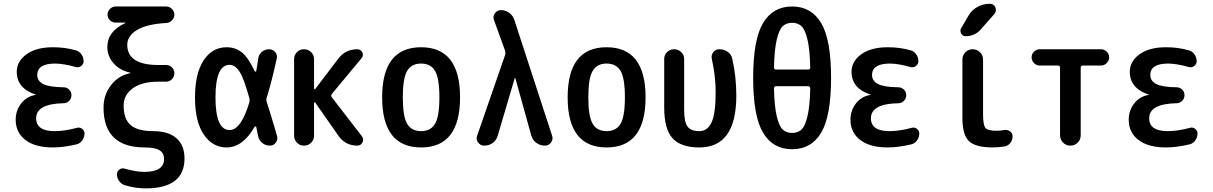

<svg xmlns="http://www.w3.org/2000/svg" viewBox="-20 -785 6540 1035"><path d="M171.9 -273.4Q173.8 -273.4 173.8 -274.4Q173.8 -275.4 171.9 -275.4Q70.3 -308.6 70.3 -398.4Q70.3 -454.1 122.6 -492.2Q174.8 -530.3 265.6 -530.3Q331.1 -530.3 388.7 -513.7Q407.2 -508.8 418.9 -492.2Q430.7 -475.6 430.7 -455.1Q430.7 -439.5 417.5 -429.2Q404.3 -418.9 387.7 -423.8Q326.2 -441.4 278.3 -442.4Q181.6 -442.4 180.7 -381.8Q180.7 -348.6 212.9 -332Q245.1 -315.4 322.3 -314.5Q339.8 -314.5 352.5 -302.2Q365.2 -290 365.2 -272Q365.2 -253.9 352.5 -241.2Q339.8 -228.5 322.3 -228.5Q174.8 -225.6 174.8 -147.5Q174.8 -78.1 274.4 -78.1Q329.1 -78.1 393.6 -95.7Q409.2 -100.6 422.4 -90.8Q435.5 -81.1 435.5 -65.4Q435.5 -45.9 423.8 -28.8Q412.1 -11.7 392.6 -6.8Q321.3 9.8 265.6 9.8Q168.9 9.8 116.7 -30.8Q64.5 -71.3 64.5 -139.6Q64.5 -189.5 94.2 -227.5Q124 -265.6 171.9 -273.4Z M759.8 9.8Q538.1 9.8 538.1 -205.1Q538.1 -274.4 578.6 -326.2Q619.1 -377.9 681.6 -390.6Q682.6 -390.6 682.6 -391.6Q682.6 -393.6 680.7 -393.6Q625 -406.2 591.8 -444.3Q558.6 -482.4 558.6 -532.2Q558.6 -615.2 654.3 -660.2Q656.2 -660.2 656.2 -662.1Q656.2 -663.1 655.3 -663.1H603.5Q585.9 -663.1 572.8 -675.8Q559.6 -688.5 559.6 -706.1Q559.6 -723.6 572.8 -736.8Q585.9 -750 603.5 -750H876Q893.6 -750 906.7 -736.8Q919.9 -723.6 919.9 -706.1Q919.9 -688.5 907.2 -675.3Q894.5 -662.1 877 -661.1Q771.5 -655.3 718.8 -623.5Q666 -591.8 666 -543.9Q666 -434.6 834 -434.6H875Q893.6 -434.6 906.7 -421.9Q919.9 -409.2 919.9 -390.1Q919.9 -371.1 906.7 -357.9Q893.6 -344.7 875 -344.7H834Q745.1 -344.7 695.8 -309.1Q646.5 -273.4 646.5 -215.8Q646.5 -143.6 684.1 -110.8Q721.7 -78.1 804.7 -78.1Q887.7 -78.1 931.2 -40Q974.6 -2 974.6 69.3Q974.6 230.5 764.6 230.5Q710.9 230.5 654.3 213.9Q635.7 209 623 191.9Q610.4 174.8 610.4 155.3Q610.4 139.6 623 129.4Q635.7 119.1 652.3 124Q713.9 141.6 757.8 141.6Q864.3 141.6 864.3 72.3Q864.3 40 839.8 24.9Q815.4 9.8 759.8 9.8Z M1217.8 -435.5Q1141.6 -435.5 1141.6 -259.8Q1141.6 -84 1217.8 -84Q1279.3 -84 1324.2 -233.4Q1327.1 -244.1 1324.2 -255.9Q1294.9 -362.3 1271 -398.9Q1247.1 -435.5 1217.8 -435.5ZM1201.2 9.8Q1126 9.8 1078.6 -59.6Q1031.2 -128.9 1031.2 -259.8Q1031.2 -388.7 1077.6 -459.5Q1124 -530.3 1201.2 -530.3Q1248 -530.3 1282.7 -503.4Q1317.4 -476.6 1353.5 -400.4Q1357.4 -396.5 1361.3 -401.4Q1363.3 -413.1 1367.2 -437.5Q1371.1 -461.9 1372.1 -469.7Q1375 -492.2 1392.1 -505.9Q1409.2 -519.5 1430.7 -519.5Q1450.2 -519.5 1463.4 -504.4Q1476.6 -489.3 1471.7 -468.8Q1444.3 -342.8 1417 -255.9Q1414.1 -247.1 1418 -235.4Q1437.5 -175.8 1473.6 -51.8Q1478.5 -32.2 1466.8 -16.1Q1455.1 0 1434.6 0Q1411.1 0 1393.6 -14.6Q1376 -29.3 1371.1 -51.8Q1369.1 -61.5 1365.7 -79.6Q1362.3 -97.7 1361.3 -100.6Q1360.4 -103.5 1356.9 -103.5Q1353.5 -103.5 1352.5 -101.6Q1289.1 9.8 1201.2 9.8Z M1565.4 -53.7V-465.8Q1565.4 -488.3 1580.6 -503.9Q1595.7 -519.5 1618.7 -519.5Q1641.6 -519.5 1657.2 -503.9Q1672.9 -488.3 1672.9 -465.8V-307.6Q1672.9 -304.7 1675.3 -304.2Q1677.7 -303.7 1679.7 -305.7L1803.7 -468.8Q1841.8 -519.5 1906.2 -519.5Q1924.8 -519.5 1933.1 -502.4Q1941.4 -485.4 1928.7 -470.7L1769.5 -279.3Q1761.7 -269.5 1768.6 -260.7L1930.7 -50.8Q1942.4 -35.2 1934.1 -17.6Q1925.8 0 1906.2 0Q1841.8 0 1804.7 -52.7L1679.7 -231.4Q1676.8 -235.4 1673.8 -232.4Q1672.9 -231.4 1672.9 -228.5V-53.7Q1672.9 -31.2 1657.2 -15.6Q1641.6 0 1618.7 0Q1595.7 0 1580.6 -16.1Q1565.4 -32.2 1565.4 -53.7Z M2325.2 -402.8Q2301.8 -442.4 2250 -442.4Q2198.2 -442.4 2174.8 -402.8Q2151.4 -363.3 2151.4 -260.3Q2151.4 -157.2 2174.8 -117.7Q2198.2 -78.1 2250 -78.1Q2301.8 -78.1 2325.2 -117.7Q2348.6 -157.2 2348.6 -260.3Q2348.6 -363.3 2325.2 -402.8ZM2460 -260.3Q2460 9.8 2250 9.8Q2040 9.8 2040 -260.3Q2040 -530.3 2250 -530.3Q2460 -530.3 2460 -260.3Z M2590.8 0Q2569.3 0 2557.1 -17.1Q2544.9 -34.2 2551.8 -52.7L2703.1 -489.3Q2706.1 -500 2703.1 -510.7L2642.6 -677.7Q2635.7 -696.3 2647.9 -713.4Q2660.2 -730.5 2679.7 -730.5Q2705.1 -730.5 2725.6 -715.3Q2746.1 -700.2 2752.9 -676.8L2956.1 -53.7Q2962.9 -34.2 2950.7 -17.1Q2938.5 0 2917 0Q2891.6 0 2871.1 -15.1Q2850.6 -30.3 2843.8 -54.7L2757.8 -364.3Q2757.8 -365.2 2755.9 -365.2Q2754.9 -365.2 2754.9 -364.3L2663.1 -53.7Q2656.2 -29.3 2636.2 -14.6Q2616.2 0 2590.8 0Z M3325.2 -402.8Q3301.8 -442.4 3250 -442.4Q3198.2 -442.4 3174.8 -402.8Q3151.4 -363.3 3151.4 -260.3Q3151.4 -157.2 3174.8 -117.7Q3198.2 -78.1 3250 -78.1Q3301.8 -78.1 3325.2 -117.7Q3348.6 -157.2 3348.6 -260.3Q3348.6 -363.3 3325.2 -402.8ZM3460 -260.3Q3460 9.8 3250 9.8Q3040 9.8 3040 -260.3Q3040 -530.3 3250 -530.3Q3460 -530.3 3460 -260.3Z M3750 9.8Q3650.4 9.8 3605.5 -39.6Q3560.5 -88.9 3560.5 -205.1V-466.8Q3560.5 -489.3 3576.2 -504.4Q3591.8 -519.5 3613.8 -519.5Q3635.7 -519.5 3651.9 -504.4Q3668 -489.3 3668 -466.8V-194.3Q3668 -127.9 3686 -103Q3704.1 -78.1 3750 -78.1Q3793.9 -78.1 3815.9 -125.5Q3837.9 -172.9 3837.9 -289.1Q3837.9 -373 3817.4 -465.8Q3812.5 -487.3 3824.7 -503.4Q3836.9 -519.5 3858.4 -519.5Q3883.8 -519.5 3903.3 -505.4Q3922.9 -491.2 3927.7 -466.8Q3949.2 -372.1 3949.2 -269.5Q3949.2 9.8 3750 9.8Z M4163.1 -320.3Q4152.3 -320.3 4152.3 -307.6Q4154.3 -212.9 4167 -159.2Q4179.7 -105.5 4199.2 -86.9Q4218.8 -68.4 4250 -68.4Q4281.2 -68.4 4300.8 -86.9Q4320.3 -105.5 4333 -159.2Q4345.7 -212.9 4347.7 -307.6Q4347.7 -319.3 4336.9 -320.3ZM4152.3 -421.9Q4152.3 -410.2 4163.1 -410.2H4336.9Q4347.7 -410.2 4347.7 -421.9Q4345.7 -516.6 4333 -570.8Q4320.3 -625 4300.8 -643.6Q4281.2 -662.1 4250 -662.1Q4218.8 -662.1 4199.2 -643.6Q4179.7 -625 4167 -570.8Q4154.3 -516.6 4152.3 -421.9ZM4406.7 -69.8Q4353.5 19.5 4250 19.5Q4146.5 19.5 4093.3 -69.8Q4040 -159.2 4040 -365.2Q4040 -571.3 4093.3 -660.6Q4146.5 -750 4250 -750Q4353.5 -750 4406.7 -660.6Q4460 -571.3 4460 -365.2Q4460 -159.2 4406.7 -69.8Z M4671.9 -273.4Q4673.8 -273.4 4673.8 -274.4Q4673.8 -275.4 4671.9 -275.4Q4570.3 -308.6 4570.3 -398.4Q4570.3 -454.1 4622.6 -492.2Q4674.8 -530.3 4765.6 -530.3Q4831.1 -530.3 4888.7 -513.7Q4907.2 -508.8 4918.9 -492.2Q4930.7 -475.6 4930.7 -455.1Q4930.7 -439.5 4917.5 -429.2Q4904.3 -418.9 4887.7 -423.8Q4826.2 -441.4 4778.3 -442.4Q4681.6 -442.4 4680.7 -381.8Q4680.7 -348.6 4712.9 -332Q4745.1 -315.4 4822.3 -314.5Q4839.8 -314.5 4852.5 -302.2Q4865.2 -290 4865.2 -272Q4865.2 -253.9 4852.5 -241.2Q4839.8 -228.5 4822.3 -228.5Q4674.8 -225.6 4674.8 -147.5Q4674.8 -78.1 4774.4 -78.1Q4829.1 -78.1 4893.6 -95.7Q4909.2 -100.6 4922.4 -90.8Q4935.5 -81.1 4935.5 -65.4Q4935.5 -45.9 4923.8 -28.8Q4912.1 -11.7 4892.6 -6.8Q4821.3 9.8 4765.6 9.8Q4668.9 9.8 4616.7 -30.8Q4564.5 -71.3 4564.5 -139.6Q4564.5 -189.5 4594.2 -227.5Q4624 -265.6 4671.9 -273.4Z M5392.6 -84Q5409.2 -86.9 5423.8 -77.6Q5438.5 -68.4 5438.5 -50.8Q5438.5 -29.3 5425.8 -13.7Q5413.1 2 5392.6 4.9Q5360.4 9.8 5332 9.8Q5238.3 9.8 5203.1 -24.4Q5168 -58.6 5168 -150.4V-463.9Q5168 -487.3 5184.1 -503.4Q5200.2 -519.5 5223.1 -519.5Q5246.1 -519.5 5262.7 -503.4Q5279.3 -487.3 5279.3 -463.9V-169.9Q5279.3 -111.3 5292 -95.7Q5304.7 -80.1 5351.6 -80.1Q5374 -80.1 5392.6 -84ZM5184.6 -589.8Q5168.9 -589.8 5161.1 -604.5Q5153.3 -619.1 5161.1 -632.8L5201.2 -701.2Q5218.8 -731.4 5249.5 -748Q5280.3 -764.6 5315.4 -764.6Q5337.9 -764.6 5345.7 -745.1Q5353.5 -725.6 5339.8 -709L5267.6 -627Q5235.4 -589.8 5184.6 -589.8Z M5585 -431.6Q5567.4 -431.6 5554.2 -444.8Q5541 -458 5541 -476.1Q5541 -494.1 5554.2 -506.8Q5567.4 -519.5 5585 -519.5H5915Q5932.6 -519.5 5945.8 -506.8Q5959 -494.1 5959 -476.1Q5959 -458 5945.8 -444.8Q5932.6 -431.6 5915 -431.6H5817.4Q5806.6 -431.6 5805.7 -420.9V-55.7Q5805.7 -32.2 5789.6 -16.1Q5773.4 0 5750 0Q5726.6 0 5710.4 -16.6Q5694.3 -33.2 5694.3 -55.7V-420.9Q5694.3 -431.6 5682.6 -431.6Z M6171.9 -273.4Q6173.8 -273.4 6173.8 -274.4Q6173.8 -275.4 6171.9 -275.4Q6070.3 -308.6 6070.3 -398.4Q6070.3 -454.1 6122.6 -492.2Q6174.8 -530.3 6265.6 -530.3Q6331.1 -530.3 6388.7 -513.7Q6407.2 -508.8 6418.9 -492.2Q6430.7 -475.6 6430.7 -455.1Q6430.7 -439.5 6417.5 -429.2Q6404.3 -418.9 6387.7 -423.8Q6326.2 -441.4 6278.3 -442.4Q6181.6 -442.4 6180.7 -381.8Q6180.7 -348.6 6212.9 -332Q6245.1 -315.4 6322.3 -314.5Q6339.8 -314.5 6352.5 -302.2Q6365.2 -290 6365.2 -272Q6365.2 -253.9 6352.5 -241.2Q6339.8 -228.5 6322.3 -228.5Q6174.8 -225.6 6174.8 -147.5Q6174.8 -78.1 6274.4 -78.1Q6329.1 -78.1 6393.6 -95.7Q6409.2 -100.6 6422.4 -90.8Q6435.5 -81.1 6435.5 -65.4Q6435.5 -45.9 6423.8 -28.8Q6412.1 -11.7 6392.6 -6.8Q6321.3 9.8 6265.6 9.8Q6168.9 9.8 6116.7 -30.8Q6064.5 -71.3 6064.5 -139.6Q6064.5 -189.5 6094.2 -227.5Q6124 -265.6 6171.9 -273.4Z"/></svg>

Font: Rounded-X Mgen+ 1m medium
Style: Regular
Weight: 500
Designer: [Source Han Sans]
Ryoko NISHIZUKA  (kana & ideographs); Paul D. Hunt (Latin, Greek & Cyrillic); Wenlong ZHANG  (bopomofo
Version: Version 1.059.20150602